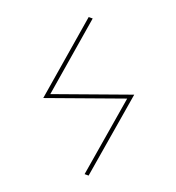

<svg xmlns="http://www.w3.org/2000/svg" viewBox="-133 -841 866 947"><g transform="rotate(20 300.0 -367.5)"><path d="M417 0 487 -422 97 -283 171 -735H192L123 -313L513 -452L438 0Z"/></g></svg>

Font: Iosevka Etoile Thin
Style: Italic
Weight: 100
Italic angle: -9°
Designer: Belleve Invis
Foundry: Belleve Invis
Version: Version 22.1.2; ttfautohint (v1.8.4)